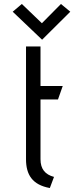

<svg xmlns="http://www.w3.org/2000/svg" viewBox="-20 -934 398 967"><path d="M252 -43C207 -55 184 -83 184 -132V-433H272L296 -501H184V-700H111V-132C111 -54 143 -3 231 13ZM334 -875 287 -914 191 -817 90 -914 44 -875 192 -734Z"/></svg>

Font: Advent Pro
Style: Medium
Weight: 500
Designer: Andreas Kalpakidis
Foundry: Andreas Kalpakidis
Version: Version 2.002 2008